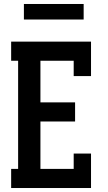

<svg xmlns="http://www.w3.org/2000/svg" viewBox="-20 -944 540 964"><path d="M36 0V-96H71V-639H36V-735H437V-562H350V-639H183V-430H357V-334H183V-96H350V-173H437V0ZM100 -846V-924H400V-846Z"/></svg>

Font: Iosevka Slab
Style: Bold
Weight: 700
Monospace: yes
Designer: Belleve Invis
Foundry: Belleve Invis
Version: Version 11.1.1; ttfautohint (v1.8.3)